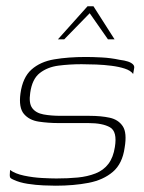

<svg xmlns="http://www.w3.org/2000/svg" viewBox="-20 -585 458 610"><path d="M157 5Q143 5 118.5 4Q94 3 68 -1Q42 -5 23 -14Q16 -17 13.5 -19.5Q11 -22 11 -28.5Q11 -35 12 -45Q28 -33 56.5 -27Q85 -21 113.5 -19.5Q142 -18 159 -18Q196 -18 227 -21Q258 -24 283.5 -34Q309 -44 324.5 -64.5Q340 -85 345 -118Q353 -167 329.5 -180.5Q306 -194 261 -194H166Q134 -194 103.5 -198.5Q73 -203 56 -223Q39 -243 45 -288Q52 -339 80 -364Q108 -389 152.5 -396.5Q197 -404 253 -404Q274 -404 303 -402.5Q332 -401 360 -395Q376 -393 386.5 -389.5Q397 -386 402.5 -380.5Q408 -375 406 -367L403 -350Q395 -361 376.5 -367Q358 -373 334.5 -376Q311 -379 286 -380Q261 -381 239 -381Q201 -381 166 -376.5Q131 -372 106.5 -353Q82 -334 76 -290Q71 -257 82.5 -241.5Q94 -226 118 -221.5Q142 -217 173 -217H264Q301 -217 328.5 -211Q356 -205 370 -184Q384 -163 376 -116Q369 -65 338.5 -39Q308 -13 261 -4Q214 5 157 5ZM164 -460 258 -565H277L344 -460H323L265 -543L184 -460Z"/></svg>

Font: Genos ExtraLight
Style: Italic
Weight: 250
Italic angle: -8°
Designer: Robert E. Leuschke
Foundry: Robert E. Leuschke
Version: Version 1.010